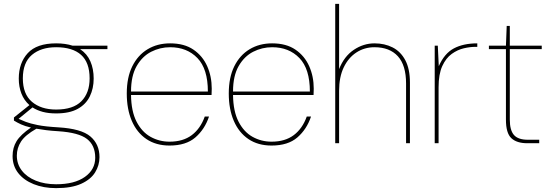

<svg xmlns="http://www.w3.org/2000/svg" viewBox="-20 -740 2853 992"><path d="M270 -154Q231 -154 201 -162Q171 -170 148 -185L76 -126Q91 -119 113 -110.5Q135 -102 174 -94Q213 -86 282 -82Q400 -75 447 -35Q494 5 494 72Q494 114 471.5 150.5Q449 187 399.5 209.5Q350 232 270 232Q205 232 154 211.5Q103 191 74 154Q45 117 45 66Q45 23 65.5 -10.5Q86 -44 140 -81Q109 -88 88.5 -97.5Q68 -107 52 -117V-133L132 -197Q104 -222 90.5 -257Q77 -292 77 -334Q77 -415 123.5 -465.5Q170 -516 270 -516Q318 -516 355 -504H535V-486H394Q430 -462 447 -423Q464 -384 464 -334Q464 -283 444 -242Q424 -201 381.5 -177.5Q339 -154 270 -154ZM270 -174Q358 -174 400.5 -217Q443 -260 443 -335Q443 -417 399 -456.5Q355 -496 270 -496Q192 -496 145 -456.5Q98 -417 98 -335Q98 -254 145 -214Q192 -174 270 -174ZM67 64Q67 108 93 141.5Q119 175 165 193.5Q211 212 270 212Q365 212 418.5 174Q472 136 472 75Q472 11 429.5 -22Q387 -55 281 -62Q246 -64 218.5 -67.5Q191 -71 168 -75Q110 -42 88.5 -8.5Q67 25 67 64Z M856 12Q786 12 736.5 -21.5Q687 -55 661 -115.5Q635 -176 635 -257Q635 -340 663.5 -397.5Q692 -455 742.5 -485.5Q793 -516 859 -516Q932 -516 979.5 -483.5Q1027 -451 1050.5 -398Q1074 -345 1074 -282Q1074 -272 1073.5 -265Q1073 -258 1073 -249H657Q658 -165 685.5 -111.5Q713 -58 758 -33Q803 -8 856 -8Q926 -8 971 -42Q1016 -76 1038 -138H1060Q1038 -72 989.5 -30Q941 12 856 12ZM859 -496Q807 -496 761 -472.5Q715 -449 686 -398.5Q657 -348 657 -267H1054Q1054 -384 1000 -440Q946 -496 859 -496Z M1383 12Q1313 12 1263.5 -21.5Q1214 -55 1188 -115.5Q1162 -176 1162 -257Q1162 -340 1190.5 -397.5Q1219 -455 1269.5 -485.5Q1320 -516 1386 -516Q1459 -516 1506.5 -483.5Q1554 -451 1577.5 -398Q1601 -345 1601 -282Q1601 -272 1600.5 -265Q1600 -258 1600 -249H1184Q1185 -165 1212.5 -111.5Q1240 -58 1285 -33Q1330 -8 1383 -8Q1453 -8 1498 -42Q1543 -76 1565 -138H1587Q1565 -72 1516.5 -30Q1468 12 1383 12ZM1386 -496Q1334 -496 1288 -472.5Q1242 -449 1213 -398.5Q1184 -348 1184 -267H1581Q1581 -384 1527 -440Q1473 -496 1386 -496Z M1712 0V-720H1732V-383Q1758 -449 1808 -482.5Q1858 -516 1915 -516Q1967 -516 2008.5 -495Q2050 -474 2074 -429Q2098 -384 2098 -313V0H2078V-308Q2078 -403 2035.5 -449.5Q1993 -496 1915 -496Q1863 -496 1821.5 -469Q1780 -442 1756 -392Q1732 -342 1732 -271V0Z M2226 0V-504H2242L2247 -398Q2276 -464 2325 -490Q2374 -516 2446 -516V-498H2437Q2409 -498 2376.5 -490.5Q2344 -483 2314 -461.5Q2284 -440 2265 -398.5Q2246 -357 2246 -289V0Z M2704 0Q2650 0 2622 -26Q2594 -52 2594 -122V-486H2506V-504H2594L2598 -606H2614V-504H2779V-486H2614V-122Q2614 -67 2635.5 -42.5Q2657 -18 2707 -18H2766V0Z"/></svg>

Font: DM Sans Thin
Style: Regular
Weight: 100
Designer: Colophon Foundry, Jonny Pinhorn
Foundry: Colophon Foundry
Version: Version 4.004; ttfautohint (v1.8.4.7-5d5b)